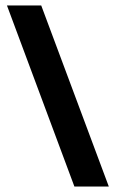

<svg xmlns="http://www.w3.org/2000/svg" viewBox="-20 -683 424 703"><path d="M130.9 -663.1 378.4 0H252.4L5.4 -663.1Z"/></svg>

Font: Bpm'online Open Sans
Style: Bold
Weight: 700
Foundry: Ascender Corporation
Version: Version 1.10